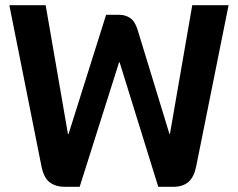

<svg xmlns="http://www.w3.org/2000/svg" viewBox="-20 -720 917 740"><path d="M140 -78 16 -700H156L242 -203H244L389 -663H439Q464 -663 482.5 -650Q501 -637 511 -603L633 -204H635L721 -700H861L736 -78Q728 -38 706.5 -19Q685 0 648 0H590L441 -480H439L287 0H229Q195 0 172 -17Q149 -34 140 -78Z"/></svg>

Font: Bai Jamjuree
Style: Bold
Weight: 700
Designer: Katatrad Aksorn Co.,Ltd.
Foundry: Cadson Demak Co.,Ltd.
Version: Version 1.000; ttfautohint (v1.6)